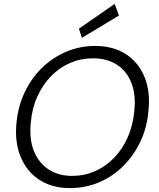

<svg xmlns="http://www.w3.org/2000/svg" viewBox="-20 -946 808 978"><path d="M336 12Q245 12 180.5 -30Q116 -72 85 -147.5Q54 -223 64 -321Q72 -405 106 -476.5Q140 -548 194 -600.5Q248 -653 317.5 -682.5Q387 -712 464 -712Q557 -712 621.5 -670Q686 -628 716.5 -553Q747 -478 736 -380Q729 -296 695 -224.5Q661 -153 607 -99.5Q553 -46 484 -17Q415 12 336 12ZM348 -50Q409 -50 463 -73.5Q517 -97 560 -141Q603 -185 630 -245.5Q657 -306 664 -379Q673 -464 649 -524.5Q625 -585 574.5 -617Q524 -649 453 -649Q392 -649 337.5 -625.5Q283 -602 240.5 -558.5Q198 -515 170.5 -455Q143 -395 137 -322Q128 -238 152.5 -177Q177 -116 227.5 -83Q278 -50 348 -50ZM397 -753 382 -800 564 -926 586 -867Z"/></svg>

Font: DM Sans 12pt Light
Style: Italic
Weight: 300
Italic angle: -10°
Version: Version 4.004;gftools[0.9.30]